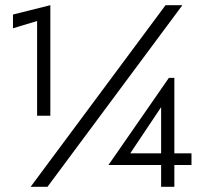

<svg xmlns="http://www.w3.org/2000/svg" viewBox="-20 -720 794 740"><path d="M618 -700H683L163 0H98ZM30 -611V-664L174 -700V-274H123V-639ZM601 0V-84H398L631 -420H652V-129H718V-84H652V0ZM601 -307 482 -129H601Z"/></svg>

Font: Jost*
Style: Regular
Weight: 400
Version: Version 3.7